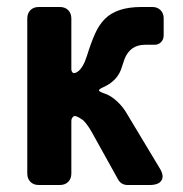

<svg xmlns="http://www.w3.org/2000/svg" viewBox="-20 -529 523 549"><path d="M58 -33V-476Q58 -491 67 -500Q76 -509 91 -509H151Q166 -509 175 -500Q184 -491 184 -476V-332Q184 -324 188.5 -321Q193 -318 202 -324Q218 -335 229 -370.5Q240 -406 251.5 -432Q263 -458 280 -475Q314 -509 384 -509H416Q430 -509 439 -500Q448 -491 448 -477V-428Q448 -416 440.5 -408.5Q433 -401 422 -401H395Q352 -401 336 -360Q332 -348 326 -330Q313 -296 274 -279Q263 -274 263 -270.5Q263 -267 280.5 -261Q298 -255 315.5 -238.5Q333 -222 344 -202L436 -49Q450 -27 442 -13.5Q434 0 408 0H345Q326 0 317 -17L242 -152Q230 -173 218 -185Q196 -201 190 -196Q184 -191 184 -183V-33Q184 -18 175 -9Q166 0 151 0H91Q76 0 67 -9Q58 -18 58 -33Z"/></svg>

Font: Tsunagi Gothic Black
Style: Regular
Weight: 900
Designer: Yoshimichi Ohira
Foundry: Positype
Version: Version 1.001